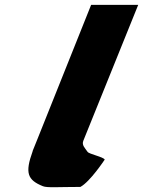

<svg xmlns="http://www.w3.org/2000/svg" viewBox="-20 -773 592 794"><path d="M356.9 -753H551.6L324.6 -191C317.5 -173 330.5 -161.8 342.2 -145C348.5 -135.7 408.4 -124 413 -113C413 -113 352.6 -21.3 312.4 0C219.9 0 175.3 4.3 157.3 -3C93.4 -28.9 82.5 -57.6 115.2 -148L114.7 -148L122.2 -166.5C126.1 -176.7 130.5 -187.5 135.3 -199L135.7 -200Z"/></svg>

Font: Hussar
Style: BdWideOblFour
Weight: 700
Foundry: Cannot Into Space Fonts
Version: Version 2.00